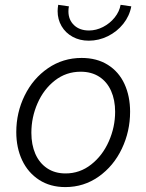

<svg xmlns="http://www.w3.org/2000/svg" viewBox="-20 -761 601 789"><path d="M46.9 -218.3Q46.9 -298.3 81.3 -368.4Q115.7 -438.5 177.2 -480.7Q238.8 -522.9 315.4 -522.9Q377.9 -522.9 423.1 -494.6Q468.3 -466.3 491.5 -416Q514.6 -365.7 514.6 -301.8Q514.6 -221.2 480.7 -149.9Q446.8 -78.6 385.7 -35.4Q324.7 7.8 248.5 7.8Q186.5 7.8 140.9 -21.7Q95.2 -51.3 71 -102.5Q46.9 -153.8 46.9 -218.3ZM453.1 -301.8Q453.1 -350.1 436.5 -387.5Q419.9 -424.8 387.9 -445.6Q356 -466.3 311.5 -466.3Q252 -466.3 205.8 -430.4Q159.7 -394.5 134.3 -336.7Q108.9 -278.8 108.9 -215.3Q108.9 -166.5 125.2 -128.9Q141.6 -91.3 173.3 -69.8Q205.1 -48.3 249.5 -48.3Q308.1 -48.3 354.7 -85Q401.4 -121.6 427.2 -180.2Q453.1 -238.8 453.1 -301.8ZM216.8 -715.3Q216.8 -726.6 219.2 -741.2L263.2 -734.9Q261.2 -725.6 261.2 -714.4Q261.2 -679.7 284.2 -657.7Q307.1 -635.7 345.7 -635.7Q375 -635.7 403.3 -650.1Q431.6 -664.6 451.2 -689Q470.7 -713.4 475.6 -741.2L519.5 -734.9Q512.2 -695.3 486.6 -663.1Q460.9 -630.9 423.3 -612.3Q385.7 -593.8 344.7 -593.8Q307.6 -593.8 278.3 -609.9Q249 -626 232.9 -653.8Q216.8 -681.6 216.8 -715.3Z"/></svg>

Font: Reddit Sans Vanilla Light
Style: Italic
Weight: 300
Italic angle: -11.25°
Designer: Stephen Hutchings
Version: Version 1.013